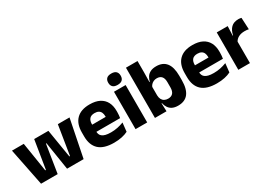

<svg xmlns="http://www.w3.org/2000/svg" viewBox="2 -1430 3046 2186"><g transform="rotate(-30 1525.0 -337.0)"><path d="M111.5 0 13 -491.5H168L229 -108H238L298 -479.5H485L546 -108H554.5L616 -491.5H769.5L671 0H453.5L404 -313L395.5 -368H388.5L379.5 -313L330 0Z M1067.5 12.5Q933.5 12.5 869.5 -47.2Q805.5 -107 805.5 -221.5V-272.5Q805.5 -385.5 865.5 -445.8Q925.5 -506 1040 -506Q1117 -506 1168.2 -479.8Q1219.5 -453.5 1245.2 -405Q1271 -356.5 1271 -288.5V-272Q1271 -253 1269.2 -233.2Q1267.5 -213.5 1264.5 -196.5H1126.5Q1128.5 -225.5 1129 -251.2Q1129.5 -277 1129.5 -298Q1129.5 -328.5 1120 -349.2Q1110.5 -370 1090.8 -381Q1071 -392 1040 -392Q994 -392 972.8 -367.2Q951.5 -342.5 951.5 -297V-252L952.5 -235.5V-200.5Q952.5 -181.5 958.8 -164.5Q965 -147.5 980.8 -134.8Q996.5 -122 1024.2 -114.8Q1052 -107.5 1095 -107.5Q1140.5 -107.5 1182.5 -116.2Q1224.5 -125 1263 -140L1250.5 -25Q1216.5 -7.5 1170 2.5Q1123.5 12.5 1067.5 12.5ZM886.5 -196.5V-291H1233.5V-196.5Z M1354 0V-491.5H1507V0ZM1430.5 -538Q1387.5 -538 1368 -557.8Q1348.5 -577.5 1348.5 -611V-614.5Q1348.5 -648 1368 -667.5Q1387.5 -687 1430.5 -687Q1472.5 -687 1492.2 -667.5Q1512 -648 1512 -614.5V-611Q1512 -577 1492.2 -557.5Q1472.5 -538 1430.5 -538Z M1909.5 11.5Q1865.5 11.5 1835.5 -3Q1805.5 -17.5 1787.5 -44.2Q1769.5 -71 1762 -106.5H1722.5L1759 -209.5Q1760 -179 1771 -158Q1782 -137 1802.5 -125.8Q1823 -114.5 1850.5 -114.5Q1892.5 -114.5 1914 -139.2Q1935.5 -164 1935.5 -213.5V-283Q1935.5 -332 1914.2 -356.5Q1893 -381 1851 -381Q1827.5 -381 1808.2 -372Q1789 -363 1775.8 -348.2Q1762.5 -333.5 1756.5 -314.5L1722 -385H1764Q1771.5 -418 1788.5 -444.8Q1805.5 -471.5 1836.2 -487.2Q1867 -503 1914.5 -503Q2000.5 -503 2044.8 -446.8Q2089 -390.5 2089 -278V-218Q2089 -104.5 2044.5 -46.5Q2000 11.5 1909.5 11.5ZM1609 0V-660.5H1761V-513.5L1758.5 -356L1759 -342.5V-154L1756.5 -124.5L1761 0Z M2419 12.5Q2285 12.5 2221 -47.2Q2157 -107 2157 -221.5V-272.5Q2157 -385.5 2217 -445.8Q2277 -506 2391.5 -506Q2468.5 -506 2519.8 -479.8Q2571 -453.5 2596.8 -405Q2622.5 -356.5 2622.5 -288.5V-272Q2622.5 -253 2620.8 -233.2Q2619 -213.5 2616 -196.5H2478Q2480 -225.5 2480.5 -251.2Q2481 -277 2481 -298Q2481 -328.5 2471.5 -349.2Q2462 -370 2442.2 -381Q2422.5 -392 2391.5 -392Q2345.5 -392 2324.2 -367.2Q2303 -342.5 2303 -297V-252L2304 -235.5V-200.5Q2304 -181.5 2310.2 -164.5Q2316.5 -147.5 2332.2 -134.8Q2348 -122 2375.8 -114.8Q2403.5 -107.5 2446.5 -107.5Q2492 -107.5 2534 -116.2Q2576 -125 2614.5 -140L2602 -25Q2568 -7.5 2521.5 2.5Q2475 12.5 2419 12.5ZM2238 -196.5V-291H2585V-196.5Z M2855 -276 2813 -369H2849Q2861 -430 2895.8 -464.8Q2930.5 -499.5 2994 -499.5Q3005 -499.5 3014.2 -498Q3023.5 -496.5 3032 -494.5L3039.5 -340Q3029 -343 3015 -344.2Q3001 -345.5 2986.5 -345.5Q2937.5 -345.5 2904 -327.2Q2870.5 -309 2855 -276ZM2705 0V-491.5H2849L2842.5 -334.5L2858 -332.5V0Z"/></g></svg>

Font: Anek Telugu
Style: Bold
Weight: 700
Designer: Omkar Bhoir (Telugu), Yesha Goshar (Latin)
Foundry: Ek Type
Version: Version 1.003